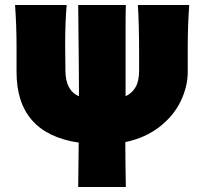

<svg xmlns="http://www.w3.org/2000/svg" viewBox="-20 -566 815 766"><path d="M735 -546Q729 -466 729 -379V-279Q729 -221 701 -162.5Q673 -104 616.5 -60Q560 -16 480 1Q480 70 482 180H292Q292 127 294 3Q46 -34 46 -279V-379Q46 -466 40 -546H246Q240 -479 240 -386L241 -285Q241 -205 295 -182V-192Q295 -281 293 -445L292 -546H482Q481 -516 481 -453V-279V-192V-182Q507 -194 521 -218.5Q535 -243 535 -285V-342Q535 -473 530 -546Z"/></svg>

Font: Mantou Sans
Style: Regular
Weight: 400
Designer: Mant0u / artakana
Foundry: Mant0u / artakana
Version: Version 1.001;October 22, 2023;FontCreator 14.0.0.2901 64-bi